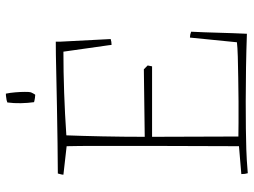

<svg xmlns="http://www.w3.org/2000/svg" viewBox="-125 -732 864 654"><g transform="rotate(-90 307.0 -405.0)"><path d="M44 7Q41 -2 41 -15L136 -23Q136 -100 136.5 -175Q137 -250 137 -326Q137 -366 137 -415.5Q137 -465 137 -515.5Q137 -566 136 -610L39 -621Q39 -626 40.5 -630.5Q42 -635 43 -640Q87 -640 146.5 -641Q206 -642 270.5 -643Q335 -644 393 -645.5Q451 -647 492 -647V-633L501 -460Q492 -457 481 -457L480 -466L458 -621Q390 -621 318 -618.5Q246 -616 173 -611Q171 -560 169.5 -488.5Q168 -417 168 -344L398 -347L411 -334L408 -319H168L169 -25Q184 -25 216 -24.5Q248 -24 288 -24.5Q328 -25 368.5 -25.5Q409 -26 441.5 -27Q474 -28 490 -30L506 -190Q516 -190 526 -186L524 -140L521 -44L519 4Q462 2 403.5 1Q345 0 289 0Q233 0 196 0.5Q159 1 125 2Q91 3 44 7ZM286 -721Q283 -742 282.5 -766Q282 -790 285 -812Q292 -815 303 -816Q308 -817 315 -817Q318 -803 319.5 -785Q321 -767 321 -752.5Q321 -738 320 -734Q320 -732 316 -724.5Q312 -717 311 -717Q308 -717 300.5 -718Q293 -719 286 -721Z"/></g></svg>

Font: Labrada ExtraLight
Style: Regular
Weight: 200
Designer: Mercedes Jáuregui
Foundry: Omnibus-Type Team
Version: Version 1.000; ttfautohint (v1.8.4.7-5d5b)